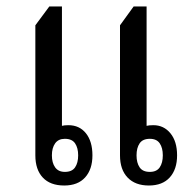

<svg xmlns="http://www.w3.org/2000/svg" viewBox="-20 -572 596 592"><path d="M178 0Q135 0 112 -24.5Q89 -49 89 -93V-494L132 -552H171V-184Q178 -186 191 -186Q225 -186 245 -161Q265 -136 265 -93Q265 -50 242.5 -25Q220 0 178 0ZM439 0Q397 0 373.5 -24.5Q350 -49 350 -93V-494L392 -552H432V-184Q439 -186 453 -186Q485 -186 505.5 -161Q526 -136 526 -93Q526 -50 503.5 -25Q481 0 439 0ZM180 -42Q202 -42 211.5 -56Q221 -70 221 -93Q221 -116 211.5 -130Q202 -144 180 -144Q160 -144 150 -130Q140 -116 140 -93Q140 -70 150 -56Q160 -42 180 -42ZM442 -42Q463 -42 472.5 -56Q482 -70 482 -93Q482 -116 472.5 -130Q463 -144 442 -144Q420 -144 410.5 -130Q401 -116 401 -93Q401 -70 410.5 -56Q420 -42 442 -42Z"/></svg>

Font: Noto Serif Thai Condensed
Style: Regular
Weight: 400
Width: 3
Designer: Monotype Design Team
Foundry: Monotype Imaging Inc.
Version: Version 2.002; ttfautohint (v1.8.4.7-5d5b)